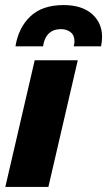

<svg xmlns="http://www.w3.org/2000/svg" viewBox="-20 -738 423 758"><path d="M287 -500 171 0H1L117 -500ZM41 -555Q53 -629 100 -673.5Q147 -718 231 -718Q303 -718 343 -683Q383 -648 383 -592Q383 -576 379 -555H271Q274 -567 274 -575Q274 -599 258.5 -611Q243 -623 221 -623Q190 -623 172 -605Q154 -587 150 -555Z"/></svg>

Font: Work Sans
Style: Bold Italic
Weight: 700
Italic angle: -13°
Designer: Wei Huang
Foundry: Wei Huang
Version: Version 2.010; ttfautohint (v1.8.3)